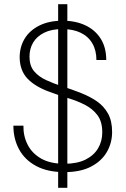

<svg xmlns="http://www.w3.org/2000/svg" viewBox="-20 -811 602 918"><path d="M258 87V-791H302V87ZM288 12Q208 12 153.5 -17Q99 -46 71.5 -96.5Q44 -147 44 -210H92Q91 -161 112 -119.5Q133 -78 176.5 -53Q220 -28 288 -28Q349 -28 389 -48Q429 -68 449 -102Q469 -136 469 -178Q469 -229 446.5 -259.5Q424 -290 387.5 -309Q351 -328 306.5 -341.5Q262 -355 219 -371Q149 -396 112 -434.5Q75 -473 74 -536Q74 -586 97.5 -625.5Q121 -665 167.5 -688.5Q214 -712 280 -712Q341 -712 388 -690Q435 -668 461.5 -626Q488 -584 488 -524H441Q441 -570 421.5 -603.5Q402 -637 365.5 -654.5Q329 -672 278 -672Q226 -672 191 -654.5Q156 -637 138.5 -607.5Q121 -578 121 -540Q121 -497 142.5 -471Q164 -445 199.5 -428.5Q235 -412 278.5 -398Q322 -384 368 -366Q411 -349 444 -326Q477 -303 496.5 -268Q516 -233 516 -180Q516 -128 491 -84.5Q466 -41 415.5 -14.5Q365 12 288 12Z"/></svg>

Font: DM Sans 17pt ExtraLight
Style: Regular
Weight: 250
Version: Version 4.004;gftools[0.9.30]